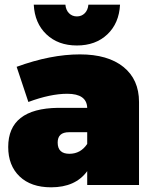

<svg xmlns="http://www.w3.org/2000/svg" viewBox="-20 -789 653 819"><path d="M124 -769H259Q261 -746 274.5 -732.5Q288 -719 308 -719Q328 -719 341.5 -732.5Q355 -746 357 -769H492Q488 -690 438 -642.5Q388 -595 308 -595Q228 -595 178 -642.5Q128 -690 124 -769ZM321 -557Q440 -557 506.5 -503.5Q573 -450 573 -354V0H352V-59Q302 10 198 10Q112 10 63.5 -36.5Q15 -83 15 -162Q15 -326 227 -329H352Q350 -389 267 -389Q195 -389 101 -354L51 -504Q196 -557 321 -557ZM276 -133Q324 -133 352 -175V-225H274Q226 -225 226 -181Q226 -133 276 -133Z"/></svg>

Font: MontserratBlack
Style: Regular
Weight: 900
Designer: Julieta Ulanovsky
Foundry: Julieta Ulanovsky
Version: Version 4.000